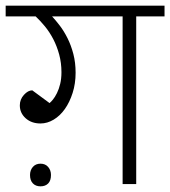

<svg xmlns="http://www.w3.org/2000/svg" viewBox="-30 -650 601 678"><path d="M76 -32Q76 -49 86 -60.5Q96 -72 113 -72Q130 -72 140 -60.5Q150 -49 150 -32Q150 -12 140 -2Q130 8 113 8Q96 8 86 -2.5Q76 -13 76 -32ZM145 -286Q150 -290 157 -298.5Q164 -307 171 -321Q178 -335 182.5 -353.5Q187 -372 187 -395Q187 -428 179 -457.5Q171 -487 158 -512Q145 -537 128.5 -557Q112 -577 96 -592H-10V-630H551V-592H451V0H403V-592H154Q167 -578 181.5 -559Q196 -540 208.5 -515Q221 -490 229 -459.5Q237 -429 237 -393Q237 -355 226.5 -322Q216 -289 199 -265Q182 -241 159.5 -227.5Q137 -214 113 -214Q81 -214 60.5 -232.5Q40 -251 40 -278Q40 -299 54.5 -315Q69 -331 84 -331Z"/></svg>

Font: Mukta ExtraLight
Style: Regular
Weight: 275
Designer: Girish Dalvi and Yashodeep Gholap
Foundry: Ek Type
Version: Version 2.538;PS 1.002;hotconv 16.6.51;makeotf.lib2.5.65220;